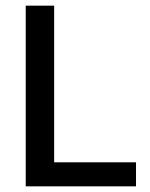

<svg xmlns="http://www.w3.org/2000/svg" viewBox="-20 -659 530 679"><path d="M171.5 0H71V-639H171.5ZM126 -85H461V0H126Z"/></svg>

Font: Anek Gujarati Medium
Style: Regular
Weight: 500
Designer: Mrunmayee Ghaisas (Gujarati), Yesha Goshar (Latin)
Foundry: Ek Type
Version: Version 1.003